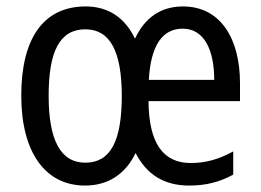

<svg xmlns="http://www.w3.org/2000/svg" viewBox="-20 -566 810 596"><path d="M548 -546C480 -546 430 -512 399 -446C367 -513 314 -546 246 -546C115 -546 46 -447 46 -269C46 -94 120 10 244 10C315 10 369 -25 401 -91C435 -24 490 10 567 10C620 10 662 -1 704 -24V-96C660 -72 620 -60 572 -60C486 -60 442 -122 441 -252H725V-308C725 -444 666 -546 548 -546ZM547 -477C615 -477 645 -409 645 -318H442C448 -425 484 -477 547 -477ZM245 -475C322 -475 358 -406 358 -268C358 -128 323 -61 245 -61C168 -61 131 -131 131 -269C131 -406 165 -475 245 -475Z"/></svg>

Font: Noto Sans Lao Looped Condensed
Style: Regular
Weight: 400
Width: 3
Designer: Mark Frömberg, Ben Mitchell
Foundry: The Fontpad Ltd
Version: Version 1.002